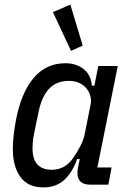

<svg xmlns="http://www.w3.org/2000/svg" viewBox="-20 -806 567 838"><path d="M374 0Q318 0 318 -51Q318 -59 319 -66.5Q320 -74 322 -82L328 -112H317Q294 -50 258.5 -19Q223 12 169 12Q103 12 69.5 -33Q36 -78 36 -157Q36 -185 40 -219Q44 -253 50 -284Q73 -402 127 -466Q181 -530 266 -530Q312 -530 344.5 -505Q377 -480 381 -432H392L409 -518H494L405 -75H467L453 0ZM205 -65Q262 -65 296 -112Q315 -138 330 -167Q345 -196 350 -222L376 -353Q379 -371 374 -388.5Q369 -406 357 -420.5Q345 -435 326 -444Q307 -453 282 -453Q227 -453 195 -419.5Q163 -386 149 -321L127 -214Q124 -199 123 -184Q122 -169 122 -158Q122 -110 144 -87.5Q166 -65 205 -65ZM211 -753 287 -786 341 -607 290 -584Z"/></svg>

Font: IBM Plex Sans Cond Text
Style: Italic
Weight: 450
Width: 3
Italic angle: -11°
Designer: Mike Abbink, Paul van der Laan, Pieter van Rosmalen
Foundry: Bold Monday
Version: Version 1.3